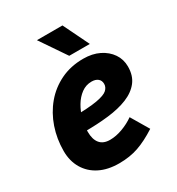

<svg xmlns="http://www.w3.org/2000/svg" viewBox="-178 -846 892 970"><g transform="rotate(-30 268.0 -361.5)"><path d="M21 -182Q21 -253 43 -317Q65 -381 106.5 -430.5Q148 -480 207 -508.5Q266 -537 339 -537Q392 -537 431.5 -517.5Q471 -498 493.5 -465Q516 -432 516 -390Q516 -337 489 -302.5Q462 -268 414 -248.5Q366 -229 301 -221.5Q236 -214 161 -214Q151 -214 142.5 -214.5Q134 -215 123 -215L137 -307Q139 -307 142.5 -307Q146 -307 148 -307Q241 -308 288.5 -316.5Q336 -325 352 -340Q368 -355 368 -374Q368 -394 354.5 -405Q341 -416 318 -416Q285 -416 258.5 -396.5Q232 -377 213.5 -346Q195 -315 185 -278Q175 -241 175 -205Q175 -161 194.5 -137.5Q214 -114 253 -114Q288 -114 326 -128Q364 -142 395 -164L456 -61Q397 -23 346.5 -5.5Q296 12 234 12Q168 12 120.5 -12Q73 -36 47 -80Q21 -124 21 -182ZM184 -735H333L406 -585H286Z"/></g></svg>

Font: Radio Canada
Style: Italic
Weight: 400
Italic angle: -12°
Designer: Charles Daoud, Etienne Aubert Bonn, Alexandre Saumier Demers, Jacques Le Bailly
Foundry: Radio-Canada
Version: Version 2.104;gftools[0.9.28.dev5+ged2979d]